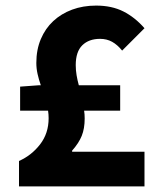

<svg xmlns="http://www.w3.org/2000/svg" viewBox="-20 -667 568 687"><path d="M48 0V-91Q93 -111 123.5 -150.5Q154 -190 154 -244Q154 -251 153.5 -257.5Q153 -264 152 -271H52V-357L120 -362H126Q119 -382 114.5 -402Q110 -422 110 -442Q110 -489 126 -527Q142 -565 170.5 -591.5Q199 -618 238 -632.5Q277 -647 324 -647Q380 -647 421.5 -626Q463 -605 497 -566L417 -486Q400 -507 381 -517.5Q362 -528 338 -528Q298 -528 274.5 -505Q251 -482 251 -434Q251 -416 254 -398Q257 -380 262 -362H410V-271H281Q282 -264 282.5 -257.5Q283 -251 283 -243Q283 -207 272.5 -181Q262 -155 238 -128V-124H497V0Z"/></svg>

Font: hySource Sans Pro
Style: Bold
Weight: 700
Designer: Paul D. Hunt
Foundry: Adobe Systems Incorporated
Version: Version 2.021;PS 2.000;hotconv 1.0.86;makeotf.lib2.5.63406